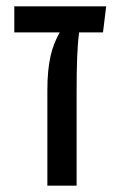

<svg xmlns="http://www.w3.org/2000/svg" viewBox="-20 -584 384 604"><path d="M25 -482H168C143 -439 129 -388 129 -300V0H221V-294C221 -378 223 -441 229 -482H304L314 -564H25Z"/></svg>

Font: FiraGO Unicode
Style: Regular
Weight: 400
Designer: bBox Type
Foundry: bBox Type GmbH
Version: Version 1.001;PS 001.001;hotconv 1.0.88;makeotf.lib2.5.64775